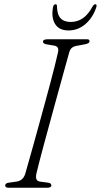

<svg xmlns="http://www.w3.org/2000/svg" viewBox="-20 -885 475 905"><path d="M151.5 -66.5Q148 -49.5 151.8 -40.2Q155.5 -31 168.5 -29L206.5 -24Q215 -22.5 218.5 -19.5Q222 -16.5 222 -11Q222 -5.5 216.5 -2.8Q211 0 203.5 0H20.5Q12 0 8.2 -2.8Q4.5 -5.5 4.5 -10.5Q4.5 -16 8.8 -19.5Q13 -23 22 -24L57.5 -29Q74 -31.5 84 -40.8Q94 -50 99 -66Q104.5 -85 114.2 -119.5Q124 -154 136.5 -198.8Q149 -243.5 162.8 -293.8Q176.5 -344 190.5 -394.8Q204.5 -445.5 216.8 -492Q229 -538.5 238.5 -576Q248 -613.5 253 -636.5Q256.5 -651 252.8 -659.2Q249 -667.5 235.5 -670L199.5 -676Q190 -678 186.2 -681Q182.5 -684 182.5 -689.5Q183 -695 189 -697.5Q195 -700 206.5 -700H387.5Q396 -700 399 -698Q402 -696 402 -691Q402 -685.5 397.5 -682.2Q393 -679 382 -676.5L341.5 -669Q327 -666.5 318.8 -659.5Q310.5 -652.5 306.5 -639Q299.5 -614.5 289 -576Q278.5 -537.5 265.2 -490Q252 -442.5 238 -391Q224 -339.5 210.2 -289.2Q196.5 -239 184.5 -194.8Q172.5 -150.5 164 -117Q155.5 -83.5 151.5 -66.5ZM313.5 -781.5Q345 -781.5 370.8 -799.2Q396.5 -817 417.5 -856.5Q421 -861.5 423.8 -863.2Q426.5 -865 429.5 -865Q433 -865 434.5 -862Q436 -859 434.5 -853Q419 -803.5 383.8 -772.5Q348.5 -741.5 303 -741.5Q258 -741.5 239.2 -772.8Q220.5 -804 230.5 -854Q232 -859.5 235.2 -862.2Q238.5 -865 241.5 -865Q244.5 -865 246.5 -863.2Q248.5 -861.5 248.5 -856.5Q249 -817 265.2 -799.2Q281.5 -781.5 313.5 -781.5Z"/></svg>

Font: Fraunces 72pt Soft Wonky ExtraLight
Style: Italic
Weight: 250
Italic angle: -16°
Version: Version 1.000;[b76b70a41]